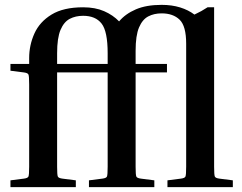

<svg xmlns="http://www.w3.org/2000/svg" viewBox="-20 -770 994 790"><path d="M615 -28V0H346V-28L401 -35Q417 -37 420 -43.5Q423 -50 423 -84V-472H215V-84Q215 -50 218 -43.5Q221 -37 237 -35L292 -28V0H23V-28L78 -35Q94 -37 97 -43.5Q100 -50 100 -84V-423Q100 -457 97 -463.5Q94 -470 78 -472L23 -479V-507H100V-531Q100 -584 121.5 -632Q143 -680 192 -710Q241 -740 322 -740Q372 -740 408.5 -724Q445 -708 470 -682Q496 -713 539 -731.5Q582 -750 645 -750Q687 -750 721 -739.5Q755 -729 780 -710Q810 -724 834 -740H861V-84Q861 -50 864 -43.5Q867 -37 883 -35L938 -28V0H669V-28L724 -35Q740 -37 743 -43.5Q746 -50 746 -84V-590Q746 -663 719 -689Q692 -715 645 -715Q614 -715 590 -702.5Q566 -690 552 -657Q538 -624 538 -561V-507H667V-472H538V-84Q538 -50 541 -43.5Q544 -37 560 -35ZM215 -507H423V-551Q423 -641 398 -673Q373 -705 322 -705Q291 -705 267 -692.5Q243 -680 229 -647Q215 -614 215 -551Z"/></svg>

Font: Inria Serif
Style: Bold
Weight: 700
Designer: Black Foundry Team
Foundry: Black Foundry
Version: Version 1.000; ttfautohint (v1.8.3)